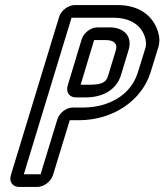

<svg xmlns="http://www.w3.org/2000/svg" viewBox="-20 -712 648 757"><path d="M206 -241 140 -25H74L262 -642H428C497 -642 538 -610 552 -564C556 -549 557 -536 554 -525L524 -428C505 -366 458 -319 383 -298C361 -292 335 -288 306 -288H267C241 -288 214 -267 206 -241ZM189 -22 255 -238H291C426 -238 540 -316 574 -428L604 -525C611 -548 609 -569 602 -590C582 -650 529 -692 444 -692H275C249 -692 221 -671 213 -645L23 -22C15 4 29 25 55 25H127C153 25 181 4 189 -22ZM302 -557 247 -375C239 -349 253 -328 279 -328H318C388 -328 440 -360 457 -416L487 -515C504 -571 466 -604 413 -604H364C338 -604 310 -583 302 -557ZM334 -378H298L351 -554H397C432 -554 444 -537 437 -515L407 -416C400 -392 390 -378 334 -378Z"/></svg>

Font: DIN Rundschrift
Style: BreitKontKu
Weight: 400
Width: 7
Version: Version 1.027